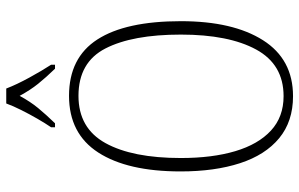

<svg xmlns="http://www.w3.org/2000/svg" viewBox="-196 -776 981 630"><g transform="rotate(-90 295.0 -460.5)"><path d="M295 10Q212 10 157 -35.5Q102 -81 75 -164Q48 -247 48 -359Q48 -533 110 -629Q172 -725 296 -725Q421 -725 481 -632Q541 -539 541 -358Q541 -187 478.5 -88.5Q416 10 295 10ZM295 -21Q399 -21 448 -111Q497 -201 497 -358Q497 -517 451.5 -605.5Q406 -694 296 -694Q190 -694 141 -605.5Q92 -517 92 -358Q92 -255 114.5 -179.5Q137 -104 182 -62.5Q227 -21 295 -21ZM193 -784Q206 -803 221 -829Q236 -855 249.5 -882Q263 -909 271 -931H320Q333 -897 356 -855Q379 -813 398 -784V-771H385Q356 -801 335.5 -826.5Q315 -852 296 -887Q277 -852 256 -826.5Q235 -801 206 -771H193Z"/></g></svg>

Font: Noto Serif Tamil Condensed ExtraLight
Style: Italic
Weight: 200
Width: 3
Italic angle: -12°
Designer: Indian Type Foundry, Tom Grace, and the Monotype Design Team
Foundry: Monotype Imaging Inc.
Version: Version 2.003; ttfautohint (v1.8.4.7-5d5b)